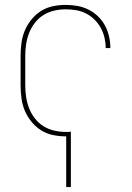

<svg xmlns="http://www.w3.org/2000/svg" viewBox="-20 -548 540 783"><path d="M250 215V8H247Q221 8 195 2.5Q169 -3 147 -17Q125 -31 108 -52Q91 -73 81 -97Q71 -121 67.5 -147.5Q64 -174 64 -200V-320Q64 -346 67.5 -372.5Q71 -399 81 -423Q91 -447 108 -468Q125 -489 147 -503Q169 -517 195 -522.5Q221 -528 247 -528Q271 -528 294.5 -524Q318 -520 339.5 -509.5Q361 -499 378.5 -482.5Q396 -466 407.5 -445Q419 -424 424.5 -400.5Q430 -377 430 -353V-352H411V-353Q411 -374 406 -395Q401 -416 390.5 -435Q380 -454 364.5 -469Q349 -484 330 -493.5Q311 -503 290 -506.5Q269 -510 247 -510Q224 -510 200.5 -504.5Q177 -499 157 -486.5Q137 -474 122 -454.5Q107 -435 98.5 -413Q90 -391 86.5 -367.5Q83 -344 83 -320V-200Q83 -176 86.5 -152.5Q90 -129 98.5 -107Q107 -85 122 -65.5Q137 -46 157 -33.5Q177 -21 200.5 -15.5Q224 -10 247 -10Q253 -10 258.5 -10Q264 -10 269 -11V215Z"/></svg>

Font: Iosevka Curly Thin
Style: Regular
Weight: 100
Monospace: yes
Designer: Belleve Invis
Foundry: Belleve Invis
Version: Version 22.1.2; ttfautohint (v1.8.4)